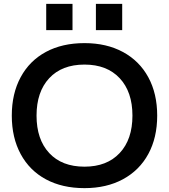

<svg xmlns="http://www.w3.org/2000/svg" viewBox="-20 -963 873 993"><path d="M41 -365Q41 -479 87 -564Q133 -649 217.5 -694.5Q302 -740 417 -740Q531 -740 616 -694Q701 -648 747 -563.5Q793 -479 793 -365Q793 -251 747 -166.5Q701 -82 616 -36Q531 10 417 10Q302 10 217.5 -35.5Q133 -81 87 -166Q41 -251 41 -365ZM417 -101Q533 -101 599 -171.5Q665 -242 665 -365Q665 -488 599 -558.5Q533 -629 417 -629Q300 -629 234.5 -558.5Q169 -488 169 -365Q169 -242 234.5 -171.5Q300 -101 417 -101ZM476 -943H612V-807H476ZM219 -943H355V-807H219Z"/></svg>

Font: Enso SemiBold
Style: Regular
Weight: 600
Designer: Coji Morishita
Foundry: UNDERFOREST DESIGN
Version: Version 1.000